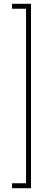

<svg xmlns="http://www.w3.org/2000/svg" viewBox="-20 -770 204 1010"><path d="M143 220H43.5V194H117V-724H43.5V-750H143Z"/></svg>

Font: Imbue 50pt ExtraBold
Style: Regular
Weight: 800
Designer: Tyler Finck
Foundry: Etcetera Type Company
Version: Version 1.102; ttfautohint (v1.8.3)